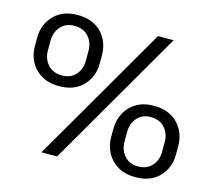

<svg xmlns="http://www.w3.org/2000/svg" viewBox="-101 -832 1058 952"><g transform="rotate(15 427.5 -356.0)"><path d="M185 -707Q264 -707 308.5 -661Q353 -615 353 -544V-503Q353 -434 308.5 -388Q264 -342 186 -342Q110 -342 65 -388Q20 -434 20 -503V-544Q20 -614 64.5 -660.5Q109 -707 185 -707ZM186 -397Q231 -397 257 -426Q283 -455 283 -498V-548Q283 -592 257 -621.5Q231 -651 184 -651Q140 -651 114 -621.5Q88 -592 88 -548V-498Q88 -456 114.5 -426.5Q141 -397 186 -397ZM268 -3H188L597 -709H677ZM667 -370Q746 -370 790.5 -323.5Q835 -277 835 -207V-166Q835 -96 790.5 -50Q746 -4 668 -4Q617 -4 579.5 -25.5Q542 -47 522 -84Q502 -121 502 -166V-207Q502 -252 522 -289.5Q542 -327 579 -348.5Q616 -370 667 -370ZM668 -59Q713 -59 739 -88Q765 -117 765 -160V-210Q765 -253 739 -282.5Q713 -312 666 -312Q623 -312 597.5 -282.5Q572 -253 572 -210V-160Q572 -118 597.5 -88.5Q623 -59 668 -59Z"/></g></svg>

Font: Freesentation 4 Regular
Style: Regular
Weight: 400
Designer: glyphs from Roboto by Christian Robertson / Hangul glyphs from Noto Sans CJK(Source Han Sans) by Jang Soo-young and Kang
Foundry: PT&
Version: Version 2.001